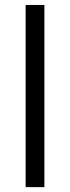

<svg xmlns="http://www.w3.org/2000/svg" viewBox="-20 -770 283 775"><path d="M83.5 -750V-14.6H159.2V-750Z"/></svg>

Font: Shabnam Light
Style: Regular
Weight: 300
Foundry: DejaVu fonts team - Redesigned by Saber Rastikerdar - Based on Vazir font
Version: Version 5.0.1